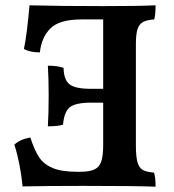

<svg xmlns="http://www.w3.org/2000/svg" viewBox="-20 -699 654 722"><path d="M559 -50Q565 -34 565 3Q491 0 292 0Q155 0 65 2Q56 -87 34 -155Q55 -175 94 -182Q110 -133 127.5 -107Q145 -81 178.5 -67Q212 -53 271 -53H280Q316 -53 334.5 -61.5Q353 -70 360.5 -91Q368 -112 368 -153V-313H322Q265 -313 243 -296Q221 -279 217 -230Q197 -224 160 -224Q163 -274 163 -341Q163 -403 160 -452Q195 -452 219 -444Q220 -398 242 -381.5Q264 -365 322 -365H368V-626H287Q204 -626 170 -592.5Q136 -559 130 -502Q92 -502 70 -515Q81 -566 91 -679Q208 -676 369 -676Q497 -676 565 -679Q565 -644 560 -626Q532 -624 517.5 -616Q503 -608 497 -589Q491 -570 491 -533V-152Q491 -110 497 -89Q503 -68 517 -60Q531 -52 559 -50Z"/></svg>

Font: Vollkorn SC SemiBold
Style: Regular
Weight: 600
Designer: Friedrich Althausen
Foundry: Friedrich Althausen
Version: Version 4.015